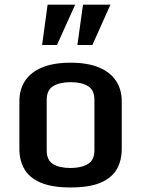

<svg xmlns="http://www.w3.org/2000/svg" viewBox="-20 -806 615 837"><path d="M287.6 11.2Q206.5 11.2 157.5 -9.8Q108.4 -30.8 86.4 -68.6Q64.5 -106.4 64.5 -157.2V-364.3Q64.5 -416 89.4 -453.9Q114.3 -491.7 164.1 -512.2Q213.9 -532.7 287.6 -532.7Q361.3 -532.7 410.9 -512.2Q460.4 -491.7 485.6 -453.9Q510.7 -416 510.7 -364.3V-157.2Q510.7 -106.4 489.3 -68.6Q467.8 -30.8 418.9 -9.8Q370.1 11.2 287.6 11.2ZM287.6 -73.7Q334 -73.7 362.8 -90.8Q391.6 -107.9 391.6 -150.4V-370.6Q391.6 -413.6 363.5 -430.7Q335.4 -447.8 287.6 -447.8Q240.7 -447.8 212.2 -430.7Q183.6 -413.6 183.6 -370.6V-150.4Q183.6 -107.9 211.2 -90.8Q238.8 -73.7 287.6 -73.7ZM317.4 -609.9 341.8 -785.6H461.4L382.8 -609.9ZM163.6 -609.9 187.5 -785.6H307.6L228.5 -609.9Z"/></svg>

Font: Monda SemiBold
Style: Regular
Weight: 600
Designer: Vernon Adams
Foundry: Vernon Adams
Version: Version 2.200